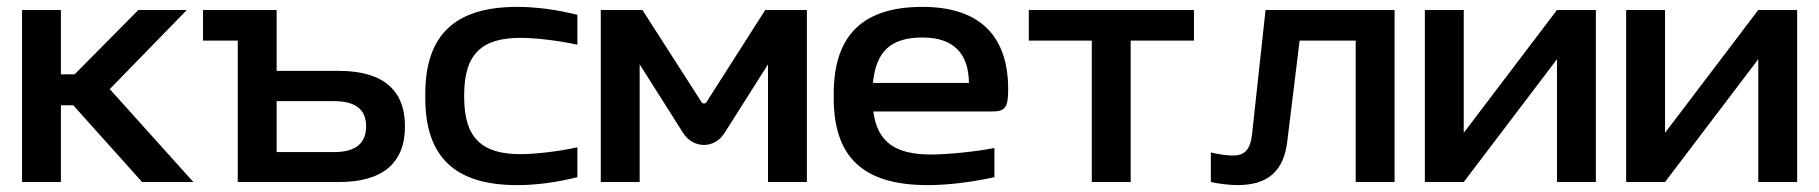

<svg xmlns="http://www.w3.org/2000/svg" viewBox="-20 -529 5287 558"><path d="M44 -500V0H157V-223H193L393 0H542L299 -270L523 -500H382L197 -313H157V-500Z M671 0H965C1092 0 1157 -55 1157 -162C1157 -268 1092 -323 965 -323H784V-500H570V-411H671ZM784 -87V-235H951C1013 -235 1044 -211 1044 -162C1044 -112 1013 -87 951 -87Z M1216 -256V-244C1216 -72 1303 9 1483 9C1538 9 1598 1 1658 -14V-101C1610 -90 1538 -81 1493 -81C1379 -81 1329 -129 1329 -247V-253C1329 -371 1379 -419 1493 -419C1538 -419 1610 -410 1658 -399V-486C1598 -501 1538 -509 1483 -509C1303 -509 1216 -428 1216 -256Z M1726 -500V0H1839V-342L1965 -143C1995 -96 2057 -96 2086 -143L2212 -342V0H2325V-500H2204L2033 -232C2030 -227 2022 -227 2019 -232L1847 -500Z M2910 -270C2910 -422 2830 -509 2661 -509C2488 -509 2403 -427 2403 -256V-244C2403 -71 2490 9 2676 9C2733 9 2801 1 2870 -14V-99C2822 -89 2737 -80 2686 -80C2580 -80 2530 -117 2518 -205H2863C2902 -205 2910 -217 2910 -270ZM2517 -288C2526 -380 2569 -420 2661 -420C2752 -420 2795 -373 2796 -288Z M3153 0H3266V-411H3450V-500H2970V-411H3153Z M3721 -117 3757 -411H3920V0H4033V-500H3658L3619 -141C3614 -92 3596 -77 3563 -77C3547 -77 3523 -80 3499 -86V0C3521 5 3555 9 3576 9C3668 9 3711 -35 3721 -117Z M4121 0H4234L4505 -357V0H4618V-500H4505L4234 -143V-500H4121Z M4706 0H4819L5090 -357V0H5203V-500H5090L4819 -143V-500H4706Z"/></svg>

Font: LT Wave Medium
Style: Regular
Weight: 500
Designer: Daniel Lyons
Version: Version 2.5 (Glyphs App)